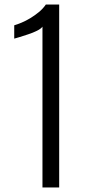

<svg xmlns="http://www.w3.org/2000/svg" viewBox="-20 -830 388 850"><path d="M168 0V-712Q162 -703 144 -694Q126 -685 104.5 -678Q83 -671 65.5 -665.5Q48 -660 43 -659V-718Q57 -722 76 -730Q95 -738 114 -749.5Q133 -761 151.5 -776Q170 -791 183 -810H242V0Z"/></svg>

Font: Oswald Light
Style: Regular
Weight: 300
Designer: Vernon Adams
Foundry: Vernon Adams
Version: Version 4.103;gftools[0.9.33.dev8+g029e19f]